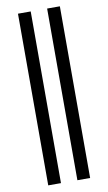

<svg xmlns="http://www.w3.org/2000/svg" viewBox="-109 -832 632 1124"><g transform="rotate(-10 207.5 -270.5)"><path d="M332 -781.2V239.3H256.3V-781.2ZM158.7 -781.2V239.3H83V-781.2Z"/></g></svg>

Font: Andika Phon
Style: Regular
Weight: 400
Designer: Victor Gaultney, Annie Olsen, Julie Remington, Don Collingsworth, Eric Hays, Becca Hirsbrunner
Foundry: SIL International
Version: Version 5.000